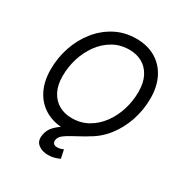

<svg xmlns="http://www.w3.org/2000/svg" viewBox="-214 -892 1189 1257"><g transform="rotate(30 381.0 -263.5)"><path d="M340.3 10.3Q257.3 10.3 195.6 -25.4Q133.8 -61 99.9 -127.2Q65.9 -193.4 65.9 -284.2Q65.9 -370.6 93 -451.7Q120.1 -532.7 171.1 -597.2Q222.2 -661.6 293.7 -699.7Q365.2 -737.8 453.1 -737.8Q536.1 -737.8 597.7 -702.1Q659.2 -666.5 693.1 -600.6Q727.1 -534.7 727.1 -443.8Q727.1 -356.9 699.7 -275.6Q672.4 -194.3 621.6 -129.9Q570.8 -65.4 499.5 -27.6Q428.2 10.3 340.3 10.3ZM343.8 -75.2Q412.1 -75.2 466.6 -106.4Q521 -137.7 559.3 -190.4Q597.7 -243.2 617.7 -308.3Q637.7 -373.5 637.7 -441.4Q637.7 -510.7 613.5 -557.6Q589.4 -604.5 547.1 -628.4Q504.9 -652.3 449.7 -652.3Q381.3 -652.3 326.9 -621.1Q272.5 -589.8 234.1 -537.1Q195.8 -484.4 175.5 -419.2Q155.3 -354 155.3 -286.1Q155.3 -217.3 179.4 -170.4Q203.6 -123.5 246.1 -99.4Q288.6 -75.2 343.8 -75.2ZM330.1 211.4Q283.2 211.4 253.9 187Q224.6 162.6 233.4 115.2Q240.2 75.7 266.8 47.6Q293.5 19.5 332 -3.7Q370.6 -26.9 415.5 -51.3Q460.4 -75.7 505.1 -107.4Q549.8 -139.2 587.9 -183.6Q626 -228 651.4 -291.5Q676.8 -355 682.6 -443.8H727.1Q721.7 -347.2 698 -276.6Q674.3 -206.1 639.2 -156.5Q604 -106.9 563 -73Q522 -39.1 481.4 -15.9Q440.9 7.3 406.2 25.4Q371.6 43.5 349.4 60.8Q327.1 78.1 323.2 100.6Q320.3 118.7 329.1 128.4Q337.9 138.2 357.9 138.2Q371.1 138.2 382.8 134.5Q394.5 130.9 402.8 127L416.5 190.9Q400.4 198.2 378.9 204.8Q357.4 211.4 330.1 211.4Z"/></g></svg>

Font: Inter 17pt
Style: Italic
Weight: 400
Italic angle: -9.3988°
Version: Version 4.001;git-66647c0bb